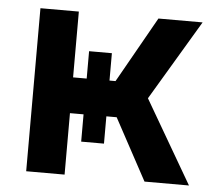

<svg xmlns="http://www.w3.org/2000/svg" viewBox="-44 -593 706 640"><g transform="rotate(5 309.0 -272.5)"><path d="M66.1 0V-545.5H194.6V-325.3H240.1V-416.9H316.4V-325.3H336.6L460.9 -545.5H608.7L449.2 -277.7L610.8 0H462L350.9 -205.6H316.4V-114.3H240.1V-205.6H194.6V0Z"/></g></svg>

Font: Inter UI Semi Bold
Style: Regular
Weight: 600
Designer: Rasmus Andersson
Foundry: rsms
Version: 3.2;8d6f07862